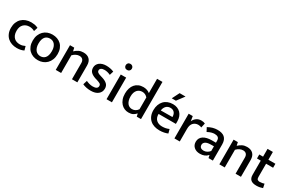

<svg xmlns="http://www.w3.org/2000/svg" viewBox="127 -1940 4745 3179"><g transform="rotate(30 2500.0 -350.5)"><path d="M297 -68Q329 -68 353.5 -75.5Q378 -83 398 -93L419 -19Q395 -6 361 2Q327 10 286 10Q234 10 188.5 -5.5Q143 -21 109.5 -51.5Q76 -82 56.5 -128Q37 -174 37 -235Q37 -291 55 -336.5Q73 -382 106 -414Q139 -446 185 -463Q231 -480 286 -480Q317 -480 348.5 -475Q380 -470 418 -452L395 -377Q348 -403 297 -403Q228 -403 185 -360Q142 -317 142 -238Q142 -190 155.5 -157.5Q169 -125 191 -105Q213 -85 240.5 -76.5Q268 -68 297 -68Z M925 -241Q925 -182 906.5 -135Q888 -88 856 -56Q824 -24 781 -7Q738 10 688 10Q638 10 595.5 -6Q553 -22 521.5 -52.5Q490 -83 472.5 -128Q455 -173 455 -231Q455 -291 473.5 -337Q492 -383 524 -415Q556 -447 599 -463.5Q642 -480 692 -480Q742 -480 784.5 -464.5Q827 -449 858.5 -419Q890 -389 907.5 -344Q925 -299 925 -241ZM818 -236Q818 -281 807 -312.5Q796 -344 778 -364Q760 -384 737 -393Q714 -402 689 -402Q665 -402 642 -394Q619 -386 601 -367Q583 -348 572.5 -316Q562 -284 562 -236Q562 -192 573 -160Q584 -128 602 -107.5Q620 -87 643.5 -77.5Q667 -68 691 -68Q715 -68 738 -76Q761 -84 779 -103.5Q797 -123 807.5 -155.5Q818 -188 818 -236Z M1131 0H1028V-472H1109L1123 -409Q1158 -443 1196.5 -461.5Q1235 -480 1284 -480Q1359 -480 1400 -439Q1441 -398 1441 -322V0H1338V-309Q1338 -350 1317 -374Q1296 -398 1254 -398Q1222 -398 1190.5 -382.5Q1159 -367 1131 -338Z M1844 -376Q1812 -391 1784.5 -397.5Q1757 -404 1730 -404Q1688 -404 1666.5 -388.5Q1645 -373 1645 -347Q1645 -327 1661 -312.5Q1677 -298 1727 -284L1757 -275Q1822 -255 1855.5 -223Q1889 -191 1889 -137Q1889 -71 1839 -30.5Q1789 10 1702 10Q1655 10 1614.5 1.5Q1574 -7 1542 -22L1566 -100Q1595 -86 1628 -77Q1661 -68 1696 -68Q1739 -68 1763 -83Q1787 -98 1787 -129Q1787 -158 1765.5 -170.5Q1744 -183 1699 -197L1668 -206Q1605 -227 1574.5 -259Q1544 -291 1544 -343Q1544 -374 1557 -399Q1570 -424 1593 -442Q1616 -460 1648.5 -470Q1681 -480 1720 -480Q1757 -480 1795.5 -473Q1834 -466 1867 -451Z M1999 0V-472H2102V0ZM2051 -589Q2024 -589 2008 -605.5Q1992 -622 1992 -647Q1992 -672 2008 -688.5Q2024 -705 2051 -705Q2077 -705 2093.5 -688.5Q2110 -672 2110 -647Q2110 -621 2093.5 -605Q2077 -589 2051 -589Z M2555 -711H2658V0H2577L2565 -52H2561Q2535 -22 2503 -6Q2471 10 2420 10Q2380 10 2343.5 -5.5Q2307 -21 2278.5 -52Q2250 -83 2233 -129Q2216 -175 2216 -235Q2216 -291 2230.5 -336Q2245 -381 2272.5 -413Q2300 -445 2340 -462.5Q2380 -480 2431 -480Q2466 -480 2499 -469Q2532 -458 2555 -438ZM2555 -355Q2513 -403 2454 -403Q2428 -403 2404 -394Q2380 -385 2361 -365Q2342 -345 2331 -314Q2320 -283 2320 -238Q2320 -193 2330.5 -161Q2341 -129 2358 -108Q2375 -87 2397.5 -77.5Q2420 -68 2444 -68Q2480 -68 2507.5 -84Q2535 -100 2555 -129Z M3198 -220H2867V-216Q2867 -144 2909 -106Q2951 -68 3020 -68Q3058 -68 3088.5 -74.5Q3119 -81 3150 -95L3170 -20Q3141 -7 3101 1.5Q3061 10 3013 10Q2962 10 2916 -4Q2870 -18 2835.5 -48Q2801 -78 2781 -124Q2761 -170 2761 -234Q2761 -289 2777.5 -334.5Q2794 -380 2824.5 -412.5Q2855 -445 2898.5 -462.5Q2942 -480 2995 -480Q3041 -480 3078.5 -465Q3116 -450 3142.5 -422.5Q3169 -395 3183.5 -355.5Q3198 -316 3198 -268ZM3092 -290Q3092 -314 3086 -335Q3080 -356 3068 -371.5Q3056 -387 3036.5 -396.5Q3017 -406 2990 -406Q2940 -406 2908.5 -374Q2877 -342 2870 -288ZM3006 -553H2927L2997 -692H3110Z M3297 0V-472H3375L3390 -381Q3407 -423 3445 -451.5Q3483 -480 3537 -480Q3561 -480 3578.5 -476Q3596 -472 3610 -465L3591 -379Q3579 -385 3563.5 -389Q3548 -393 3528 -393Q3473 -393 3436 -355.5Q3399 -318 3399 -242V0Z M3667 -430Q3713 -455 3755.5 -467.5Q3798 -480 3850 -480Q3890 -480 3923.5 -471Q3957 -462 3981 -442Q4005 -422 4018.5 -388.5Q4032 -355 4032 -307V0H3949L3938 -51H3935Q3907 -19 3870 -4.5Q3833 10 3788 10Q3717 10 3673.5 -28Q3630 -66 3630 -129Q3630 -168 3646 -196.5Q3662 -225 3691 -244Q3720 -263 3760 -272.5Q3800 -282 3848 -282H3928V-318Q3928 -363 3904 -380.5Q3880 -398 3838 -398Q3812 -398 3779.5 -389.5Q3747 -381 3705 -358ZM3929 -214 3866 -213Q3795 -211 3766 -188Q3737 -165 3737 -134Q3737 -114 3743.5 -101Q3750 -88 3761 -80Q3772 -72 3786.5 -68.5Q3801 -65 3816 -65Q3847 -65 3877.5 -80.5Q3908 -96 3929 -125Z M4259 0H4156V-472H4237L4251 -409Q4286 -443 4324.5 -461.5Q4363 -480 4412 -480Q4487 -480 4528 -439Q4569 -398 4569 -322V0H4466V-309Q4466 -350 4445 -374Q4424 -398 4382 -398Q4350 -398 4318.5 -382.5Q4287 -367 4259 -338Z M4955 -396H4821V-141Q4821 -106 4837.5 -94Q4854 -82 4882 -82Q4902 -82 4924.5 -86.5Q4947 -91 4964 -97L4980 -21Q4960 -13 4928.5 -6.5Q4897 0 4862 0Q4786 0 4752.5 -31.5Q4719 -63 4719 -125V-396H4647V-472H4719V-621H4821V-472H4955Z"/></g></svg>

Font: Mukta Malar Medium
Style: Regular
Weight: 500
Designer: Aadarsh Rajan, Girish Dalvi, Yashodeep Gholap
Foundry: Ek Type
Version: Version 2.538;PS 1.000;hotconv 16.6.51;makeotf.lib2.5.65220;